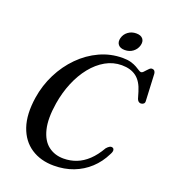

<svg xmlns="http://www.w3.org/2000/svg" viewBox="-157 -989 993 1116"><g transform="rotate(20 340.0 -431.0)"><path d="M591 -203Q598.5 -200 599.8 -190Q601 -180 591.5 -163Q564.5 -108 522 -68.8Q479.5 -29.5 424.5 -8.5Q369.5 12.5 304 12.5Q222.5 12.5 163.5 -26.5Q104.5 -65.5 79 -140.2Q53.5 -215 70 -322.5Q82.5 -402.5 118 -473Q153.5 -543.5 207 -597.5Q260.5 -651.5 327.2 -682.2Q394 -713 469 -713Q499 -713 520.2 -706.8Q541.5 -700.5 556 -692.2Q570.5 -684 579.8 -677.8Q589 -671.5 595 -671.5Q601.5 -671.5 608 -677.8Q614.5 -684 621 -691.8Q627.5 -699.5 634.8 -706Q642 -712.5 649 -712.5Q659 -712.5 664.8 -706.5Q670.5 -700.5 671.5 -689.5L679.5 -522Q680 -511.5 673.2 -506Q666.5 -500.5 657 -500Q640 -500 632.5 -519.5L620.5 -560Q603 -619 568.2 -645.2Q533.5 -671.5 478 -671.5Q425 -671.5 378.2 -645Q331.5 -618.5 294 -571.8Q256.5 -525 231 -463.8Q205.5 -402.5 194 -332.5Q178 -233.5 193.8 -169.8Q209.5 -106 249 -75.8Q288.5 -45.5 343 -45.5Q385 -45.5 422.5 -60Q460 -74.5 493 -105.5Q526 -136.5 554 -185.5Q564 -197 573 -201.8Q582 -206.5 591 -203ZM462.5 -760Q434 -760 421.5 -775.8Q409 -791.5 415.5 -817Q422.5 -842.5 443.8 -858.2Q465 -874 493.5 -874Q522.5 -874 535 -858.2Q547.5 -842.5 540.5 -817Q533.5 -792 512.5 -776Q491.5 -760 462.5 -760Z"/></g></svg>

Font: Fraunces
Style: Italic
Weight: 400
Italic angle: -16°
Version: Version 1.000;[b76b70a41]